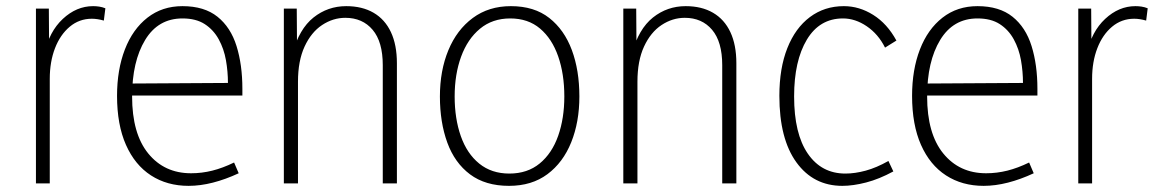

<svg xmlns="http://www.w3.org/2000/svg" viewBox="-20 -597 3756 625"><path d="M97 0V-569H139L140 -423H125Q140 -494 184.5 -535.5Q229 -577 283 -577Q293 -577 303 -575.5Q313 -574 323 -570L318 -530Q297 -536 279 -536Q238 -536 207 -510Q176 -484 159 -440Q142 -396 142 -340V0Z M594 8Q524 8 471.5 -26Q419 -60 390 -125.5Q361 -191 361 -285Q361 -370 386.5 -436Q412 -502 460 -539.5Q508 -577 574 -577Q645 -577 688 -542.5Q731 -508 750 -447Q769 -386 769 -308V-286H387V-325L722 -327Q722 -364 715.5 -401Q709 -438 692 -469Q675 -500 646.5 -518.5Q618 -537 574 -537Q495 -537 452.5 -467Q410 -397 410 -283Q410 -162 462.5 -97.5Q515 -33 602 -33Q637 -33 671 -41.5Q705 -50 742 -68L757 -33Q714 -13 673 -2.5Q632 8 594 8Z M1226 0V-385Q1226 -461 1193 -500Q1160 -539 1104 -539Q1064 -539 1028.5 -515.5Q993 -492 971.5 -445.5Q950 -399 950 -331V0H904V-569H946L947 -423H932Q954 -503 1000.5 -540Q1047 -577 1107 -577Q1159 -577 1196 -555.5Q1233 -534 1252.5 -492.5Q1272 -451 1272 -391V0Z M1817 -283Q1817 -356 1797 -413.5Q1777 -471 1738 -504Q1699 -537 1641 -537Q1583 -537 1542.5 -503.5Q1502 -470 1481 -412.5Q1460 -355 1460 -283Q1460 -211 1480 -154Q1500 -97 1540 -64.5Q1580 -32 1638 -32Q1697 -32 1737 -65Q1777 -98 1797 -155Q1817 -212 1817 -283ZM1866 -283Q1866 -200 1839.5 -134Q1813 -68 1762 -30Q1711 8 1637 8Q1560 8 1510 -29.5Q1460 -67 1436 -133Q1412 -199 1412 -283Q1412 -367 1439.5 -433.5Q1467 -500 1519 -538.5Q1571 -577 1643 -577Q1719 -577 1768 -538.5Q1817 -500 1841.5 -434Q1866 -368 1866 -283Z M2331 0V-385Q2331 -461 2298 -500Q2265 -539 2209 -539Q2169 -539 2133.5 -515.5Q2098 -492 2076.5 -445.5Q2055 -399 2055 -331V0H2009V-569H2051L2052 -423H2037Q2059 -503 2105.5 -540Q2152 -577 2212 -577Q2264 -577 2301 -555.5Q2338 -534 2357.5 -492.5Q2377 -451 2377 -391V0Z M2722 8Q2628 8 2572.5 -68.5Q2517 -145 2517 -285Q2517 -375 2543 -440.5Q2569 -506 2616.5 -541.5Q2664 -577 2727 -577Q2777 -577 2822.5 -548.5Q2868 -520 2898 -465L2861 -442Q2839 -486 2801.5 -511.5Q2764 -537 2724 -537Q2648 -537 2606.5 -468Q2565 -399 2565 -283Q2565 -162 2609.5 -97Q2654 -32 2732 -32Q2763 -32 2798 -41.5Q2833 -51 2872 -73L2888 -39Q2842 -14 2799.5 -3Q2757 8 2722 8Z M3182 8Q3112 8 3059.5 -26Q3007 -60 2978 -125.5Q2949 -191 2949 -285Q2949 -370 2974.5 -436Q3000 -502 3048 -539.5Q3096 -577 3162 -577Q3233 -577 3276 -542.5Q3319 -508 3338 -447Q3357 -386 3357 -308V-286H2975V-325L3310 -327Q3310 -364 3303.5 -401Q3297 -438 3280 -469Q3263 -500 3234.5 -518.5Q3206 -537 3162 -537Q3083 -537 3040.5 -467Q2998 -397 2998 -283Q2998 -162 3050.5 -97.5Q3103 -33 3190 -33Q3225 -33 3259 -41.5Q3293 -50 3330 -68L3345 -33Q3302 -13 3261 -2.5Q3220 8 3182 8Z M3490 0V-569H3532L3533 -423H3518Q3533 -494 3577.5 -535.5Q3622 -577 3676 -577Q3686 -577 3696 -575.5Q3706 -574 3716 -570L3711 -530Q3690 -536 3672 -536Q3631 -536 3600 -510Q3569 -484 3552 -440Q3535 -396 3535 -340V0Z"/></svg>

Font: Yaldevi ExtraLight ExtraLight
Style: Regular
Weight: 250
Version: Version 1.100